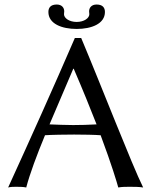

<svg xmlns="http://www.w3.org/2000/svg" viewBox="-20 -826 669 849"><path d="M179 -228C204 -230 274 -231 308 -231C346 -231 401 -230 425 -228C474 -97 497 -19 503 3C520 0 536 0 553 0C570 0 596 0 613 3C563 -98 431 -439 339 -658H311C215 -436 117 -218 16 3C28 0 40 0 51 0C62 0 84 0 96 3C112 -58 143 -141 179 -228ZM407 -276C374 -274 333 -273 303 -273C274 -273 221 -275 199 -276L304 -522H306C347 -427 380 -345 407 -276ZM319 -729C286 -729 263 -746 263 -763C263 -768 264 -774 264 -776C264 -791 254 -806 231 -806C204 -806 194 -792 194 -773C194 -721 253 -698 319 -698C385 -698 444 -721 444 -773C444 -792 434 -806 407 -806C384 -806 374 -791 374 -776C374 -774 375 -768 375 -763C375 -746 352 -729 319 -729Z"/></svg>

Font: Libertinus Sans
Style: Regular
Weight: 400
Designer: Philipp H. Poll, Khaled Hosny
Foundry: Caleb Maclennan
Version: Version 7.050;RELEASE